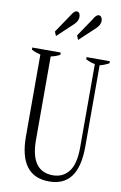

<svg xmlns="http://www.w3.org/2000/svg" viewBox="-110 -1099 739 1170"><g transform="rotate(10 259.0 -514.0)"><path d="M157 -895C157 -895 168 -869 168 -869C168 -869 266 -961 266 -961C281 -976 289 -991 289 -1008C289 -1016 287 -1023 284 -1030C279 -1036 274 -1039 267 -1039C257 -1039 247 -1030 236 -1012C236 -1012 157 -895 157 -895ZM294 -895C294 -895 305 -869 305 -869C305 -869 403 -961 403 -961C418 -976 426 -991 426 -1008C426 -1016 424 -1023 420 -1030C416 -1036 411 -1039 404 -1039C398 -1039 391 -1036 386 -1030C380 -1025 376 -1018 373 -1012C373 -1012 294 -895 294 -895ZM94 -236C94 -71 156 11 280 11C401 11 461 -71 461 -236C461 -236 461 -740 461 -740C478 -743 497 -751 518 -762C518 -762 518 -775 518 -775C518 -775 374 -775 374 -775C374 -775 374 -762 374 -762C393 -752 412 -745 431 -742C431 -742 431 -225 431 -225C431 -156 418 -106 394 -76C369 -45 337 -30 296 -30C204 -30 158 -95 158 -225C158 -225 158 -741 158 -741C179 -745 198 -752 214 -761C214 -761 214 -775 214 -775C214 -775 38 -775 38 -775C38 -775 38 -762 38 -762C54 -753 73 -747 94 -741C94 -741 94 -236 94 -236Z"/></g></svg>

Font: BUSH 25 TRIRONG 0515 A
Style: Regular
Weight: 400
Designer: Katatrad Team
Foundry: CadsonDemak